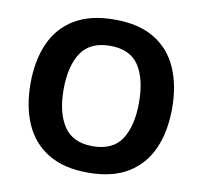

<svg xmlns="http://www.w3.org/2000/svg" viewBox="-81 -812 958 908"><g transform="rotate(10 398.0 -357.5)"><path d="M738 -358Q738 -247 701.5 -164.5Q665 -82 590 -36Q515 10 398 10Q282 10 206.5 -36Q131 -82 94.5 -165Q58 -248 58 -359Q58 -469 94.5 -551.5Q131 -634 206.5 -679.5Q282 -725 399 -725Q515 -725 590 -679.5Q665 -634 701.5 -551.5Q738 -469 738 -358ZM217 -358Q217 -246 260 -181.5Q303 -117 398 -117Q495 -117 537 -181.5Q579 -246 579 -358Q579 -471 537 -535Q495 -599 399 -599Q303 -599 260 -535Q217 -471 217 -358Z"/></g></svg>

Font: Noto IKEA Arabic
Style: Bold
Weight: 700
Designer: Monotype Design Team
Foundry: Monotype Imaging Inc.
Version: Version 1.200